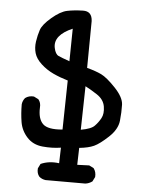

<svg xmlns="http://www.w3.org/2000/svg" viewBox="-53 -635 605 814"><g transform="rotate(5 250.0 -228.0)"><path d="M171.9 136.7Q156.2 134.8 144.5 125Q132.8 111.3 134.8 89.8L144.5 70.3Q179.7 54.7 222.7 60.5L224.6 -5.9Q187.5 0 146.5 -3.9Q105.5 -7.8 80.1 -35.6Q54.7 -63.5 48.8 -99.6Q43 -135.7 43 -174.8Q44.9 -190.4 54.7 -202.1Q70.3 -213.9 91.8 -211.9L111.3 -202.1Q123 -188.5 121.1 -167Q119.1 -120.1 140.6 -98.6Q162.1 -77.1 224.6 -83L228.5 -292Q195.3 -301.8 166 -315.4Q136.7 -329.1 113.3 -350.6Q89.8 -372.1 83 -395.5Q76.2 -418.9 80.1 -445.3Q84 -471.7 91.8 -495.1Q99.6 -518.6 135.7 -549.3Q171.9 -580.1 200.2 -585.9Q228.5 -591.8 267.1 -592.8Q305.7 -593.8 307.6 -551.8L305.7 -352.5Q342.8 -342.8 367.2 -331.1Q391.6 -319.3 428.7 -280.3Q465.8 -241.2 466.8 -210Q467.8 -178.7 463.9 -141.6Q460 -104.5 423.8 -70.8Q387.7 -37.1 364.3 -26.4Q340.8 -15.6 301.8 -11.7L299.8 60.5L350.6 58.6L370.1 68.4Q381.8 84 379.9 105.5L370.1 125Q356.4 134.8 340.8 136.7ZM360.4 -112.3Q374 -126 384.8 -145.5Q395.5 -165 390.6 -195.3Q385.7 -225.6 355.5 -245.1Q325.2 -264.6 305.7 -274.4L301.8 -88.9Q346.7 -96.7 360.4 -112.3ZM228.5 -374 230.5 -512.7Q191.4 -496.1 173.8 -474.1Q156.2 -452.1 161.6 -425.3Q167 -398.4 181.2 -392.1Q195.3 -385.7 228.5 -374Z"/></g></svg>

Font: JasonHandwriting1
Style: Regular
Weight: 400
Version: Version 1.48.20